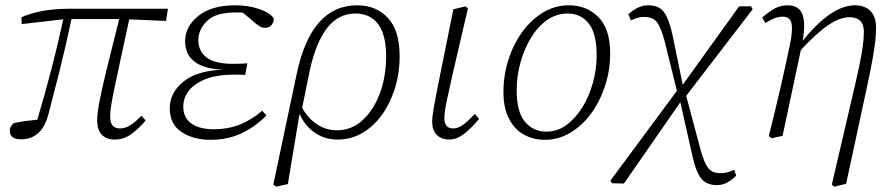

<svg xmlns="http://www.w3.org/2000/svg" viewBox="-20 -515 3370 725"><path d="M62 -424 61 -450Q96 -465 140 -473.5Q184 -482 245 -482H614L607 -436L468 -442Q448 -350 434.5 -287Q421 -224 412.5 -183.5Q404 -143 400 -118Q396 -93 396 -76Q396 -51 405.5 -40.5Q415 -30 433 -30Q453 -30 472.5 -42.5Q492 -55 514 -78L530 -60Q504 -29 475.5 -8.5Q447 12 413 12Q383 12 365 -5.5Q347 -23 347 -61Q347 -85 355 -128.5Q363 -172 381.5 -248Q400 -324 430 -443H250Q225 -327 204 -243.5Q183 -160 164 -88Q151 -36 124.5 -12.5Q98 11 60 11Q17 11 17 -21Q17 -31 22 -38.5Q27 -46 32 -50Q53 -55 76 -58Q99 -61 121 -63Q149 -158 173 -249.5Q197 -341 219 -442Z M775 13Q710 13 665.5 -16.5Q621 -46 621 -106Q621 -165 673 -207Q725 -249 825 -252H824Q752 -254 715.5 -281.5Q679 -309 679 -359Q679 -415 729 -455Q779 -495 868 -495Q919 -495 960 -480.5Q1001 -466 1014 -445Q1013 -430 1005 -420Q997 -410 981 -410Q969 -410 957.5 -417.5Q946 -425 932 -438L897 -467Q890 -468 884 -468Q878 -468 870 -468Q795 -468 762 -436Q729 -404 729 -363Q729 -322 760 -298Q791 -274 860 -274Q876 -274 890 -274.5Q904 -275 914 -276L906 -232Q899 -233 887 -233Q875 -233 863 -233Q797 -233 754.5 -215.5Q712 -198 692 -171Q672 -144 672 -113Q672 -70 703 -48.5Q734 -27 786 -27Q842 -27 886.5 -45Q931 -63 970 -97L986 -79Q944 -36 891.5 -11.5Q839 13 775 13Z M1150 -250 1121 -108Q1142 -69 1176.5 -46Q1211 -23 1252 -23Q1307 -23 1348.5 -60.5Q1390 -98 1414 -161.5Q1438 -225 1438 -303Q1438 -383 1408 -423.5Q1378 -464 1322 -464Q1258 -464 1215.5 -409.5Q1173 -355 1150 -250ZM1023 190 1012 182 1100 -234Q1154 -495 1329 -495Q1400 -495 1444.5 -447.5Q1489 -400 1489 -303Q1489 -238 1471 -181Q1453 -124 1421.5 -80.5Q1390 -37 1347.5 -12.5Q1305 12 1255 12Q1206 12 1168.5 -14Q1131 -40 1111 -85L1067 180Z M1676 12Q1648 12 1630 -5Q1612 -22 1612 -56Q1612 -76 1619.5 -117.5Q1627 -159 1645 -248L1692 -480L1738 -491L1747 -483L1719 -364Q1699 -279 1687 -225.5Q1675 -172 1668.5 -141.5Q1662 -111 1660 -95.5Q1658 -80 1658 -70Q1658 -30 1691 -30Q1709 -30 1727.5 -43Q1746 -56 1773 -85L1789 -66Q1758 -29 1731 -8.5Q1704 12 1676 12Z M2037 13Q1995 13 1959.5 -6Q1924 -25 1902.5 -65.5Q1881 -106 1881 -168Q1881 -230 1899.5 -288.5Q1918 -347 1951.5 -393.5Q1985 -440 2030 -467.5Q2075 -495 2129 -495Q2195 -495 2239.5 -450.5Q2284 -406 2284 -313Q2284 -250 2265 -191.5Q2246 -133 2212.5 -87Q2179 -41 2134 -14Q2089 13 2037 13ZM2043 -18Q2085 -18 2119.5 -43.5Q2154 -69 2179.5 -110.5Q2205 -152 2219 -203Q2233 -254 2233 -305Q2233 -389 2203 -426.5Q2173 -464 2124 -464Q2081 -464 2045.5 -439Q2010 -414 1984.5 -371.5Q1959 -329 1945 -278Q1931 -227 1931 -174Q1931 -92 1962.5 -55Q1994 -18 2043 -18Z M2291 177 2285 167 2536 -172 2490 -358Q2477 -408 2462 -429.5Q2447 -451 2412 -451Q2397 -451 2385 -447Q2373 -443 2362 -438L2353 -461Q2366 -474 2385.5 -484.5Q2405 -495 2428 -495Q2468 -495 2487 -469.5Q2506 -444 2519 -385L2558 -195L2771 -491H2816L2822 -480L2571 -153L2625 49Q2638 98 2653.5 118.5Q2669 139 2701 139Q2716 139 2728 135.5Q2740 132 2752 126L2760 148Q2747 162 2728 173Q2709 184 2687 184Q2649 184 2629 160.5Q2609 137 2596 80L2549 -129L2336 178Z M2883 -1Q2909 -105 2927.5 -185.5Q2946 -266 2962 -342Q2974 -399 2969 -425.5Q2964 -452 2936 -452Q2920 -452 2904.5 -446Q2889 -440 2870 -428L2858 -449Q2885 -472 2906.5 -483.5Q2928 -495 2954 -495Q2995 -495 3009 -463Q3023 -431 3011 -361Q3119 -495 3208 -495Q3245 -495 3266.5 -474Q3288 -453 3288 -409Q3288 -386 3285 -359.5Q3282 -333 3274.5 -290Q3267 -247 3251 -174L3175 179L3130 190L3121 182L3193 -127Q3213 -211 3223.5 -261Q3234 -311 3238 -341.5Q3242 -372 3242 -395Q3242 -450 3187 -450Q3152 -450 3108 -420.5Q3064 -391 3004 -326L2935 -2L2894 7Z"/></svg>

Font: Source Serif 4 SmText Light
Style: Italic
Weight: 300
Italic angle: -12°
Designer: Frank Grießhammer
Foundry: Adobe
Version: Version 4.005;hotconv 1.1.0;makeotfexe 2.6.0